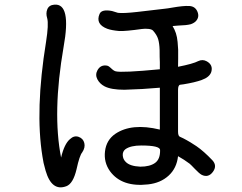

<svg xmlns="http://www.w3.org/2000/svg" viewBox="-20 -768 1040 824"><path d="M280.3 -170.9Q297.9 -187.5 317.4 -180.7Q336.9 -173.8 341.8 -154.3Q346.7 -134.8 333 -114.3Q321.3 -100.6 308.6 -42Q293.9 20.5 264.6 31.2Q202.1 54.7 175.8 -35.2Q169.9 -55.7 167 -68.8Q164.1 -82 162.1 -96.7Q129.9 -294.9 177.7 -588.9Q189.5 -664.1 182.6 -689.5Q175.8 -710.9 183.1 -728.5Q190.4 -746.1 212.9 -748Q287.1 -754.9 252.9 -566.4Q204.1 -284.2 242.2 -91.8Q255.9 -150.4 280.3 -170.9ZM891.6 -80.1Q913.1 -56.6 893.6 -30.3Q874 -3.9 845.7 -17.6Q835 -23.4 816.9 -42.5Q798.8 -61.5 793.9 -65.4Q770.5 -83 744.1 -97.7Q738.3 -45.9 703.6 -14.2Q668.9 17.6 615.2 23.4Q502.9 36.1 452.1 -33.2Q424.8 -71.3 430.7 -119.1Q436.5 -167 474.6 -193.4Q544.9 -241.2 666 -211.9V-391.6Q591.8 -384.8 513.7 -382.8Q457 -382.8 428.7 -397.5Q408.2 -408.2 397.9 -427.7Q387.7 -447.3 398.4 -466.8Q412.1 -491.2 439.5 -486.3Q447.3 -484.4 455.1 -476.6Q467.8 -463.9 476.6 -461.9Q502.9 -455.1 666 -470.7V-501Q665 -518.6 665 -553.7Q664.1 -582 658.7 -600.1Q653.3 -618.2 636.7 -636.7Q630.9 -642.6 616.7 -644Q602.5 -645.5 588.9 -643.6Q519.5 -633.8 492.2 -634.8Q459 -637.7 440.4 -644.5Q388.7 -664.1 407.2 -708Q416 -729.5 460.9 -720.7Q479.5 -714.8 486.3 -712.9Q509.8 -710 569.3 -716.8L686.5 -730.5Q697.3 -731.4 719.7 -735.4Q742.2 -739.3 760.3 -741.2Q778.3 -743.2 793.9 -742.2Q818.4 -740.2 827.6 -717.3Q836.9 -694.3 820.3 -676.8Q812.5 -668.9 798.8 -664.1Q780.3 -659.2 744.1 -658.2Q726.6 -657.2 720.7 -656.2Q729.5 -641.6 734.9 -625.5Q740.2 -609.4 742.2 -587.9Q744.1 -566.4 744.6 -554.7Q745.1 -543 744.6 -515.6Q744.1 -488.3 744.1 -481.4Q808.6 -494.1 831.1 -505.9Q849.6 -514.6 867.2 -504.9Q895.5 -489.3 886.7 -459Q878.9 -436.5 845.7 -424.8Q816.4 -414.1 767.6 -406.2Q755.9 -404.3 752.9 -404.3Q744.1 -402.3 744.1 -381.8V-203.1Q744.1 -183.6 752.9 -180.7Q766.6 -174.8 780.3 -167Q792 -161.1 823.2 -140.6Q854.5 -119.1 891.6 -80.1ZM667 -124Q667 -143.6 585.9 -143.6Q541 -143.6 518.6 -127.9Q505.9 -118.2 506.8 -101.6Q507.8 -85 518.6 -74.2Q536.1 -54.7 582 -52.7Q623 -52.7 645.5 -68.8Q668 -85 667 -124Z"/></svg>

Font: irohamaru Regular
Style: Regular
Weight: 400
Designer: [Source Han Sans]
Ryoko NISHIZUKA  (kana & ideographs); Paul D. Hunt (Latin, Greek & Cyrillic); Wenlong ZHANG  (bopomofo
Version: Version 1.00